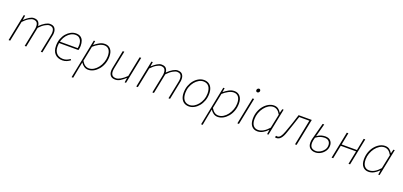

<svg xmlns="http://www.w3.org/2000/svg" viewBox="26 -1826 6723 3205"><g transform="rotate(20 3388.0 -223.0)"><path d="M44 0 140 -478H164L152 -400H156Q197 -439 239.5 -464.5Q282 -490 316 -490Q376 -490 400.5 -459.5Q425 -429 426 -388Q477 -438 522.5 -464Q568 -490 602 -490Q662 -490 688 -457.5Q714 -425 714 -374Q714 -356 712.5 -343.5Q711 -331 706 -310L644 0H616L678 -306Q683 -329 684.5 -342Q686 -355 686 -370Q686 -417 665.5 -440.5Q645 -464 598 -464Q574 -464 528.5 -439Q483 -414 430 -358L358 0H330L392 -306Q397 -329 398.5 -342Q400 -355 400 -370Q400 -417 379.5 -440.5Q359 -464 312 -464Q288 -464 242.5 -439Q197 -414 144 -358L72 0Z M1000 12Q918 12 869 -38Q820 -88 820 -184Q820 -252 841 -308Q862 -364 897.5 -404.5Q933 -445 976.5 -467.5Q1020 -490 1066 -490Q1117 -490 1148.5 -468.5Q1180 -447 1194 -409Q1208 -371 1208 -322Q1208 -306 1206.5 -291.5Q1205 -277 1202 -264.5Q1199 -252 1196 -242H844L850 -268H1174Q1177 -283 1178.5 -297.5Q1180 -312 1180 -328Q1180 -362 1169 -393Q1158 -424 1132.5 -444Q1107 -464 1064 -464Q1024 -464 985.5 -443Q947 -422 916 -384.5Q885 -347 866.5 -296Q848 -245 848 -186Q848 -123 869.5 -85.5Q891 -48 926 -31Q961 -14 1002 -14Q1040 -14 1069.5 -26.5Q1099 -39 1126 -58L1140 -40Q1113 -19 1078.5 -3.5Q1044 12 1000 12Z M1244 222 1384 -478H1408L1396 -408H1400Q1439 -440 1484 -465Q1529 -490 1580 -490Q1643 -490 1681.5 -445.5Q1720 -401 1720 -318Q1720 -249 1698.5 -189Q1677 -129 1639.5 -84Q1602 -39 1556 -13.5Q1510 12 1460 12Q1417 12 1384 -11Q1351 -34 1330 -68H1328L1306 42L1272 222ZM1462 -14Q1507 -14 1548.5 -39.5Q1590 -65 1622 -107.5Q1654 -150 1673 -203.5Q1692 -257 1692 -312Q1692 -388 1661.5 -426Q1631 -464 1578 -464Q1536 -464 1485 -437.5Q1434 -411 1390 -370L1336 -102Q1365 -54 1395.5 -34Q1426 -14 1462 -14Z M1942 12Q1881 12 1854.5 -20.5Q1828 -53 1828 -104Q1828 -122 1830 -134.5Q1832 -147 1836 -168L1898 -478H1926L1864 -172Q1860 -150 1858 -136.5Q1856 -123 1856 -108Q1856 -62 1877 -38Q1898 -14 1946 -14Q1979 -14 2024 -39.5Q2069 -65 2126 -120L2198 -478H2226L2130 0H2106L2118 -80H2114Q2072 -41 2029 -14.5Q1986 12 1942 12Z M2312 0 2408 -478H2432L2420 -400H2424Q2465 -439 2507.5 -464.5Q2550 -490 2584 -490Q2644 -490 2668.5 -459.5Q2693 -429 2694 -388Q2745 -438 2790.5 -464Q2836 -490 2870 -490Q2930 -490 2956 -457.5Q2982 -425 2982 -374Q2982 -356 2980.5 -343.5Q2979 -331 2974 -310L2912 0H2884L2946 -306Q2951 -329 2952.5 -342Q2954 -355 2954 -370Q2954 -417 2933.5 -440.5Q2913 -464 2866 -464Q2842 -464 2796.5 -439Q2751 -414 2698 -358L2626 0H2598L2660 -306Q2665 -329 2666.5 -342Q2668 -355 2668 -370Q2668 -417 2647.5 -440.5Q2627 -464 2580 -464Q2556 -464 2510.5 -439Q2465 -414 2412 -358L2340 0Z M3248 12Q3199 12 3163.5 -10Q3128 -32 3109 -74Q3090 -116 3090 -176Q3090 -243 3111 -300Q3132 -357 3167.5 -399.5Q3203 -442 3248 -466Q3293 -490 3340 -490Q3389 -490 3424.5 -468Q3460 -446 3479 -404Q3498 -362 3498 -302Q3498 -235 3477 -178Q3456 -121 3420.5 -78.5Q3385 -36 3340 -12Q3295 12 3248 12ZM3250 -14Q3291 -14 3330 -36.5Q3369 -59 3400.5 -98Q3432 -137 3451 -188Q3470 -239 3470 -296Q3470 -379 3435.5 -421.5Q3401 -464 3338 -464Q3298 -464 3258.5 -441.5Q3219 -419 3187.5 -380Q3156 -341 3137 -290Q3118 -239 3118 -182Q3118 -100 3152.5 -57Q3187 -14 3250 -14Z M3544 222 3684 -478H3708L3696 -408H3700Q3739 -440 3784 -465Q3829 -490 3880 -490Q3943 -490 3981.5 -445.5Q4020 -401 4020 -318Q4020 -249 3998.5 -189Q3977 -129 3939.5 -84Q3902 -39 3856 -13.5Q3810 12 3760 12Q3717 12 3684 -11Q3651 -34 3630 -68H3628L3606 42L3572 222ZM3762 -14Q3807 -14 3848.5 -39.5Q3890 -65 3922 -107.5Q3954 -150 3973 -203.5Q3992 -257 3992 -312Q3992 -388 3961.5 -426Q3931 -464 3878 -464Q3836 -464 3785 -437.5Q3734 -411 3690 -370L3636 -102Q3665 -54 3695.5 -34Q3726 -14 3762 -14Z M4108 0 4204 -478H4232L4136 0ZM4244 -600Q4232 -600 4224 -608Q4216 -616 4216 -628Q4216 -646 4227.5 -657Q4239 -668 4252 -668Q4264 -668 4272 -660Q4280 -652 4280 -638Q4280 -622 4269 -611Q4258 -600 4244 -600Z M4464 12Q4401 12 4362.5 -32Q4324 -76 4324 -160Q4324 -229 4345.5 -289Q4367 -349 4404.5 -394Q4442 -439 4488.5 -464.5Q4535 -490 4584 -490Q4628 -490 4659.5 -468Q4691 -446 4710 -410H4714L4732 -478H4756L4660 0H4636L4648 -78H4644Q4607 -39 4561 -13.5Q4515 12 4464 12ZM4466 -14Q4516 -14 4563.5 -42.5Q4611 -71 4656 -122L4708 -372Q4680 -422 4649 -443Q4618 -464 4582 -464Q4537 -464 4495.5 -438.5Q4454 -413 4422 -370.5Q4390 -328 4371 -275Q4352 -222 4352 -166Q4352 -90 4383 -52Q4414 -14 4466 -14Z M4806 8Q4796 8 4789 6.5Q4782 5 4776 2L4788 -26Q4792 -25 4797 -23.5Q4802 -22 4808 -22Q4840 -22 4863.5 -52Q4887 -82 4910 -146Q4940 -229 4968.5 -311Q4997 -393 5022 -478H5256L5160 0H5132L5222 -452H5042Q5018 -374 4991 -297Q4964 -220 4938 -142Q4913 -66 4880 -29Q4847 8 4806 8Z M5493 12Q5435 12 5398.5 -20Q5362 -52 5362 -116Q5362 -136 5364.5 -153Q5367 -170 5370 -182L5449 -478H5477L5416 -248Q5460 -280 5496.5 -289Q5533 -298 5564 -298Q5627 -298 5658.5 -263.5Q5690 -229 5690 -180Q5690 -125 5661 -81.5Q5632 -38 5587 -13Q5542 12 5493 12ZM5496 -14Q5533 -14 5571.5 -35Q5610 -56 5636 -92Q5662 -128 5662 -174Q5662 -218 5636.5 -245Q5611 -272 5561 -272Q5530 -272 5494 -262.5Q5458 -253 5408 -218Q5399 -187 5394.5 -163Q5390 -139 5390 -122Q5390 -61 5420 -37.5Q5450 -14 5496 -14Z M5782 0 5878 -478H5906L5864 -264H6136L6178 -478H6206L6110 0H6082L6130 -238H5858L5810 0Z M6438 12Q6375 12 6336.5 -32Q6298 -76 6298 -160Q6298 -229 6319.5 -289Q6341 -349 6378.5 -394Q6416 -439 6462.5 -464.5Q6509 -490 6558 -490Q6602 -490 6633.5 -468Q6665 -446 6684 -410H6688L6706 -478H6730L6634 0H6610L6622 -78H6618Q6581 -39 6535 -13.5Q6489 12 6438 12ZM6440 -14Q6490 -14 6537.5 -42.5Q6585 -71 6630 -122L6682 -372Q6654 -422 6623 -443Q6592 -464 6556 -464Q6511 -464 6469.5 -438.5Q6428 -413 6396 -370.5Q6364 -328 6345 -275Q6326 -222 6326 -166Q6326 -90 6357 -52Q6388 -14 6440 -14Z"/></g></svg>

Font: Source Sans 3 VF
Style: Italic
Weight: 200
Italic angle: -11°
Designer: Paul D. Hunt
Foundry: Adobe Systems Incorporated
Version: Version 3.042;hotconv 1.0.118;makeotfexe 2.5.65603